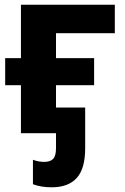

<svg xmlns="http://www.w3.org/2000/svg" viewBox="-20 -566 531 816"><path d="M2 -319H69V-546H468V-425H218V-319H380V-204H218V-109H342V64Q342 151 306 190.5Q270 230 200 230Q154 230 120 217V113Q130 117 142.5 119.5Q155 122 168 122Q193 122 205.5 109.5Q218 97 218 64V0H69V-204H2Z"/></svg>

Font: BC Sans
Style: Bold
Weight: 700
Designer: Monotype Design Team
Province of B.C.
Foundry: Monotype Imaging Inc.
Version: Version 2.000;GOOG;noto-source:20170915:90ef993387c0